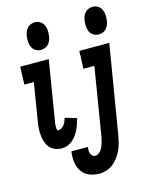

<svg xmlns="http://www.w3.org/2000/svg" viewBox="-141 -852 893 1152"><g transform="rotate(-15 306.0 -276.0)"><path d="M184 -595Q166 -595 151 -604.5Q136 -614 129 -629.5Q122 -645 121 -663.5Q120 -682 123 -701Q125 -713 130 -725Q135 -737 144 -746.5Q153 -756 165.5 -760.5Q178 -765 190 -765Q208 -765 223 -755.5Q238 -746 245 -730.5Q252 -715 253 -696.5Q254 -678 251 -659Q249 -647 244 -635Q239 -623 230 -613.5Q221 -604 208.5 -599.5Q196 -595 184 -595ZM154 8Q132 8 112 0.5Q92 -7 78.5 -22.5Q65 -38 58.5 -58Q52 -78 49.5 -99.5Q47 -121 48.5 -143Q50 -165 54 -187L92 -420H33L37 -530H214L155 -169Q154 -165 153.5 -160.5Q153 -156 152 -151.5Q151 -147 151 -142.5Q151 -138 150.5 -133.5Q150 -129 150 -124.5Q150 -120 150.5 -116Q151 -112 152 -107Q153 -102 158 -102Q169 -102 179.5 -108.5Q190 -115 196.5 -124Q203 -133 207.5 -143.5Q212 -154 215 -165L287 -144Q282 -126 276.5 -109.5Q271 -93 263 -76.5Q255 -60 244.5 -45Q234 -30 219.5 -17.5Q205 -5 188 1.5Q171 8 154 8ZM543 -595Q525 -595 510 -604.5Q495 -614 488 -629.5Q481 -645 480 -663.5Q479 -682 482 -701Q484 -713 489 -725Q494 -737 503 -746.5Q512 -756 524.5 -760.5Q537 -765 549 -765Q567 -765 582 -755.5Q597 -746 604 -730.5Q611 -715 612 -696.5Q613 -678 610 -659Q608 -647 603 -635Q598 -623 589 -613.5Q580 -604 567.5 -599.5Q555 -595 543 -595ZM331 213Q298 213 268.5 201Q239 189 222 163Q205 137 201 105Q197 73 202 40H305Q303 50 303 60.5Q303 71 306 80.5Q309 90 317 96.5Q325 103 335 103Q345 103 354.5 96.5Q364 90 370.5 81Q377 72 381.5 62Q386 52 389 42Q392 32 394.5 21.5Q397 11 399 1L468 -420H400L404 -530H590L499 19Q495 41 489.5 63.5Q484 86 474.5 107Q465 128 450.5 148Q436 168 417.5 183Q399 198 376 205.5Q353 213 331 213Z"/></g></svg>

Font: Iosevka Slab XBdEx
Style: Italic
Weight: 800
Width: 7
Italic angle: -9°
Monospace: yes
Designer: Belleve Invis
Foundry: Belleve Invis
Version: Version 11.1.1; ttfautohint (v1.8.3)